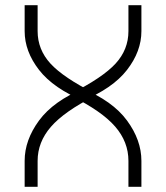

<svg xmlns="http://www.w3.org/2000/svg" viewBox="-20 -720 640 740"><path d="M305 -330 345 -360Q224 -421 174.5 -475Q125 -529 125 -600V-700H75V-600Q75 -522 130.5 -450.5Q186 -379 305 -330ZM295 -330Q414 -379 469.5 -450.5Q525 -522 525 -600V-700H475V-600Q475 -529 425.5 -475Q376 -421 255 -360ZM305 -380Q186 -331 130.5 -255.5Q75 -180 75 -100V0H125V-100Q125 -172 176 -231Q227 -290 345 -350ZM295 -380 255 -350Q373 -291 424 -232Q475 -173 475 -100V0H525V-100Q525 -180 469.5 -255.5Q414 -331 295 -380Z"/></svg>

Font: Millimetre
Style: Light
Weight: 200
Designer: Jérémy Landes
Version: Version 1.0